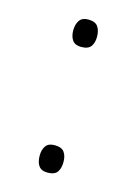

<svg xmlns="http://www.w3.org/2000/svg" viewBox="-76 -560 372 521"><g transform="rotate(15 109.5 -299.0)"><path d="M76 -475Q76 -492 83.5 -503Q91 -514 108 -514Q128 -514 135.5 -503Q143 -492 143 -475Q143 -458 135.5 -447.5Q128 -437 108 -437Q91 -437 83.5 -447.5Q76 -458 76 -475ZM76 -123Q76 -140 83.5 -150.5Q91 -161 108 -161Q128 -161 135.5 -150.5Q143 -140 143 -123Q143 -105 135.5 -94.5Q128 -84 108 -84Q91 -84 83.5 -94.5Q76 -105 76 -123Z"/></g></svg>

Font: Noto Sans Telugu UI ExtraLight
Style: Regular
Weight: 200
Designer: Jelle Bosma - Monotype Design Team
Foundry: Monotype Imaging Inc.
Version: Version 2.005; ttfautohint (v1.8.4.7-5d5b)